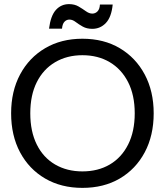

<svg xmlns="http://www.w3.org/2000/svg" viewBox="-20 -900 800 932"><path d="M380 12Q277 12 199 -33.5Q121 -79 77.5 -160.5Q34 -242 34 -350Q34 -457 77.5 -538.5Q121 -620 199 -666Q277 -712 380 -712Q484 -712 561.5 -666Q639 -620 682.5 -538.5Q726 -457 726 -350Q726 -242 682.5 -160.5Q639 -79 561.5 -33.5Q484 12 380 12ZM380 -68Q456 -68 513 -101.5Q570 -135 602 -198.5Q634 -262 634 -350Q634 -438 602 -501Q570 -564 513 -598Q456 -632 380 -632Q305 -632 247.5 -598Q190 -564 158.5 -501Q127 -438 127 -350Q127 -262 158.5 -198.5Q190 -135 247.5 -101.5Q305 -68 380 -68ZM428 -760Q401 -760 381.5 -771Q362 -782 347 -793.5Q332 -805 317 -805Q303 -805 293 -794.5Q283 -784 281 -761H218Q226 -824 251.5 -852Q277 -880 315 -880Q342 -880 361.5 -868.5Q381 -857 397 -845.5Q413 -834 428 -834Q443 -834 453.5 -845Q464 -856 465 -878H527Q521 -817 494 -788.5Q467 -760 428 -760Z"/></svg>

Font: Host Grotesk Light
Style: Regular
Weight: 400
Version: Version 1.003